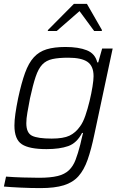

<svg xmlns="http://www.w3.org/2000/svg" viewBox="-21 -759 640 985"><path d="M187 206Q138 206 84.5 203.5Q31 201 -1 198L10 147Q48 150 95 151.5Q142 153 179 153Q238 153 274.5 144Q311 135 332.5 114.5Q354 94 366.5 61.5Q379 29 391 -18Q394 -32 398 -48.5Q402 -65 405 -77H400Q373 -25 329 -9.5Q285 6 218 6Q129 6 91 -19Q53 -44 53 -115Q53 -141 58 -176Q63 -211 72 -255Q89 -334 107.5 -385Q126 -436 152.5 -465Q179 -494 218 -506Q257 -518 315 -518Q382 -518 424.5 -501Q467 -484 478 -439H483L503 -510H557L463 -69Q447 8 428.5 60.5Q410 113 381.5 145Q353 177 306.5 191.5Q260 206 187 206ZM244 -48Q304 -48 335.5 -63Q367 -78 390 -111Q405 -131 417 -166Q429 -201 438.5 -240.5Q448 -280 453.5 -314.5Q459 -349 459 -368Q459 -420 428 -441.5Q397 -463 329 -463Q280 -463 248 -456Q216 -449 196 -428Q176 -407 162 -365.5Q148 -324 133 -255Q125 -213 119.5 -181.5Q114 -150 114 -127Q114 -77 143.5 -62.5Q173 -48 244 -48ZM224 -600 225 -605 358 -739H425L502 -605L501 -600H462L387 -702L270 -600Z"/></svg>

Font: Saira Light
Style: Italic
Weight: 300
Italic angle: -12°
Designer: Hector Gatti with collaboration of the Omnibus-Type team
Foundry: Omnibus-Type
Version: Version 1.100; ttfautohint (v1.8.3)